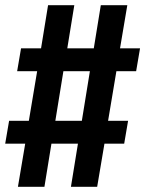

<svg xmlns="http://www.w3.org/2000/svg" viewBox="-25 -737 559 739"><path d="M44 -18 72 -184H-5L10 -272H86L118 -463H41L56 -551H133L160 -717H261L234 -551H336L363 -717H465L437 -551H514L499 -463H423L391 -272H468L453 -184H377L349 -18H248L275 -184H173L146 -18ZM290 -272 321 -463H219L188 -272Z"/></svg>

Font: Iosevka Curly Slab SmBdObl
Style: Regular
Weight: 600
Italic angle: -9°
Monospace: yes
Designer: Belleve Invis
Foundry: Belleve Invis
Version: Version 11.0.0; ttfautohint (v1.8.3)